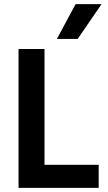

<svg xmlns="http://www.w3.org/2000/svg" viewBox="-20 -912 524 932"><path d="M357 -723H256L347 -892H473ZM459 0H70V-674H196V-112H459Z"/></svg>

Font: Hind Jalandhar SemiBold
Style: Regular
Weight: 600
Designer: Namrata Goyal
Foundry: Indian Type Foundry
Version: Version 0.702;PS 1.0;hotconv 1.0.81;makeotf.lib2.5.63406